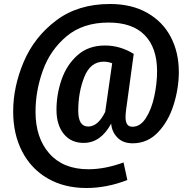

<svg xmlns="http://www.w3.org/2000/svg" viewBox="-20 -725 962 962"><path d="M876 -365Q876 -283 850 -200Q824 -117 771.5 -62Q719 -7 645 -7Q596 -7 568 -36Q540 -65 537 -106Q485 -9 399 -9Q336 -9 299.5 -54Q263 -99 263 -175Q263 -252 288.5 -326Q314 -400 368.5 -448.5Q423 -497 506 -497Q582 -497 650 -455L612 -176Q609 -155 609 -138Q609 -115 617 -102.5Q625 -90 644 -90Q683 -90 711 -133.5Q739 -177 753 -242Q767 -307 767 -368Q767 -485 705.5 -548.5Q644 -612 524 -612Q396 -612 314 -543.5Q232 -475 195 -372.5Q158 -270 158 -165Q158 -34 227.5 44.5Q297 123 423 123Q506 123 599 89L618 177Q515 217 413 217Q302 217 219 169Q136 121 91 34Q46 -53 46 -166Q46 -291 99 -415.5Q152 -540 261.5 -622.5Q371 -705 531 -705Q640 -705 718 -660.5Q796 -616 836 -539Q876 -462 876 -365ZM507 -164 542 -408Q521 -416 500 -416Q433 -416 402.5 -339.5Q372 -263 372 -170Q372 -91 422 -91Q471 -91 507 -164Z"/></svg>

Font: Fira Sans Condensed Medium
Style: Italic
Weight: 500
Width: 3
Italic angle: -8°
Designer: bBox Type GmbH & Carrois Corporate GbR & Edenspiekermann AG
Foundry: bBox Type GmbH & Carrois Corporate GbR & Edenspiekermann AG
Version: Version 4.301